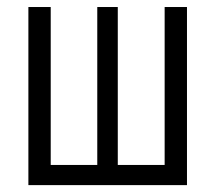

<svg xmlns="http://www.w3.org/2000/svg" viewBox="-20 -538 626 558"><path d="M62.5 0H523.4V-517.6H458.5V-58.6H322.3V-517.6H262.7V-58.6H127.4V-517.6H62.5Z"/></svg>

Font: Cascadia Code Light
Style: Regular
Weight: 300
Monospace: yes
Designer: Aaron Bell
Foundry: Saja Typeworks
Version: Version 2404.023